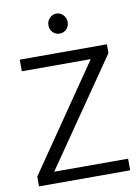

<svg xmlns="http://www.w3.org/2000/svg" viewBox="-91 -883 689 944"><g transform="rotate(-10 254.0 -411.0)"><path d="M476 -630V-586L112 -58H481V0H26V-49L385 -572H41V-630ZM209 -772Q209 -792 223 -807Q237 -822 257 -822Q277 -822 291 -807Q305 -792 305 -772Q305 -750 291 -736Q277 -722 257 -722Q237 -722 223 -736Q209 -750 209 -772Z"/></g></svg>

Font: Ek Mukta Light
Style: Regular
Weight: 300
Designer: Girish Dalvi and Yashodeep Gholap
Foundry: Ek Type
Version: Version 2.538;PS 1.002;hotconv 16.6.51;makeotf.lib2.5.65220;